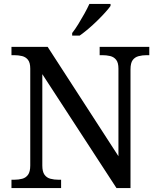

<svg xmlns="http://www.w3.org/2000/svg" viewBox="-20 -951 803 971"><path d="M38 0V-42H51Q74 -42 92.5 -47Q111 -52 122 -67.5Q133 -83 133 -114V-604Q133 -634 121.5 -648.5Q110 -663 91.5 -667.5Q73 -672 51 -672H38V-714H221L579 -161V-604Q579 -634 567.5 -648.5Q556 -663 537.5 -667.5Q519 -672 497 -672H484V-714H735V-672H722Q700 -672 681 -667Q662 -662 651 -647Q640 -632 640 -600V0H569L194 -576V-114Q194 -83 205 -67.5Q216 -52 235 -47Q254 -42 276 -42H289V0ZM345 -784Q360 -803 376 -829Q392 -855 407 -882Q422 -909 432 -931H539V-921Q530 -908 512 -888Q494 -868 471.5 -846Q449 -824 426 -804.5Q403 -785 383 -771H345Z"/></svg>

Font: Noto Serif Tibetan
Style: Regular
Weight: 400
Designer: Monotype Design Team
Foundry: Monotype Imaging Inc.
Version: Version 2.103